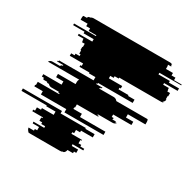

<svg xmlns="http://www.w3.org/2000/svg" viewBox="-262 -861 1029 1021"><g transform="rotate(30 252.5 -350.0)"><path d="M613 -624H479V-614H549V-604H611V-589H528V-579H563V-569H565V-559H582V-539H579V-519H583Q581 -505 570 -499H578Q573 -495 564 -495H307V-489H282V-479H261V-464H343V-449H335V-439H396V-434H436V-414H224V-409H218V-404H256V-399H248V-394H243V-391H333Q347 -391 356 -379H548Q552 -374 552 -364V-349H444V-329H489V-309H377V-294H389Q389 -289 386 -284H409L406 -279H417Q409 -269 396 -269H306V-264H314V-259H183V-239H179V-229H231V-209H387V-189H147V-209H-9V-229H-61V-239H-57V-259H74V-264H66V-269H21Q8 -269 0 -279H-11L-14 -284H-37Q-40 -289 -40 -294H-52V-309H60V-329H15V-349H123V-364Q123 -372 128 -379H-64Q-57 -391 -42 -391H3V-394H8V-399H16V-404H-22V-409H-16V-414H196V-434H156V-439H95V-449H103V-464H21V-479H42V-489H67V-499H59V-519H55V-539H58V-559H41V-569H39V-579H4V-589H87V-604H25V-614H-45V-624H89V-629H42V-644H18V-659H-25V-674Q-25 -680 -22 -684H-2L1 -689Q3 -691 4 -692Q5 -693 6 -694H13Q21 -700 30 -700H500Q511 -700 517 -694H510Q512 -693 513 -692Q514 -691 515 -689Q517 -685 517 -684H497Q499 -678 499 -674V-659H542V-644H566V-629H613ZM287 -174V-169H344V-149H272V-139H247V-119H236V-109H301V-104H294V-84H311V-74H335V-64H269V-59H270V-54H309V-34H295V-24H261Q259 -10 249 -4H244Q239 0 230 0H44Q34 0 29 -4H34Q24 -10 22 -24H55V-34H69V-54H30V-59H29V-64H95V-74H71V-84H54V-104H61V-109H-4V-119H7V-139H32V-149H104V-169H47V-174H-108V-189H132V-174Z"/></g></svg>

Font: Rubik Glitch
Style: Regular
Weight: 400
Designer: Hubert and Fischer, NaN
Foundry: Hubert and Fischer, NaN
Version: Version 2.200